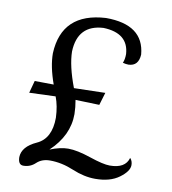

<svg xmlns="http://www.w3.org/2000/svg" viewBox="-80 -773 767 854"><g transform="rotate(10 303.0 -346.5)"><path d="M406.2 9.8Q356.4 9.8 302.2 -12.9Q248 -35.6 195.3 -35.6Q158.7 -35.6 135.7 -13.9Q112.8 7.8 81.5 7.8Q58.1 7.8 57.6 -26.9Q59.1 -74.7 123.3 -103.8Q187.5 -132.8 187.5 -227.5Q185.5 -280.3 169.9 -320.8L51.3 -316.4L66.4 -372.1L152.3 -371.1Q124.5 -448.2 124.5 -507.8Q132.8 -691.9 330.1 -703.1Q501 -703.1 512.2 -569.8Q509.3 -517.6 464.4 -516.1Q452.6 -516.1 438.5 -520Q445.8 -536.1 445.8 -560.5Q439.9 -653.8 327.1 -657.7Q211.4 -651.4 207 -530.3Q208 -465.3 243.7 -371.1L384.8 -374.5L367.7 -317.4L259.8 -320.8Q265.6 -288.6 266.1 -257.8Q266.1 -160.2 183.6 -83Q230 -101.6 266.1 -101.6Q306.2 -101.6 368.2 -80.6Q430.2 -59.6 460 -59.6Q530.3 -59.6 543.9 -108.9Q555.2 -96.7 555.2 -78.1Q555.2 -50.3 514.4 -20.3Q473.6 9.8 406.2 9.8Z"/></g></svg>

Font: Almanac
Style: Regular
Weight: 400
Designer: Eden's Almanac
Version: Version 3.501;March 28, 2021;FontCreator 13.0.0.2683 64-bit